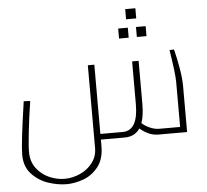

<svg xmlns="http://www.w3.org/2000/svg" viewBox="-64 -833 1238 1149"><g transform="rotate(-5 555.5 -258.5)"><path d="M40 0ZM1035 -278V0H862Q836 0 810 -10Q784 -20 752 -46Q721 0 661 0H517V40Q517 118 479.5 164.5Q442 211 390 229.5Q338 248 290 248Q238 248 180.5 229Q123 210 81.5 165.5Q40 121 40 49Q40 -17 77 -269L116 -267Q102 -180 92 -90Q82 0 82 36Q82 94 112.5 134.5Q143 175 189 195Q235 215 281 215Q328 215 374 194.5Q420 174 449 135.5Q478 97 478 47V-450H517V-34H651Q744 -34 744 -193V-450H783V-194Q783 -120 767 -77Q785 -60 814 -47Q843 -34 871 -34H996V-304Q996 -354 973 -498L1000 -499Q1014 -444 1024.5 -382.5Q1035 -321 1035 -278ZM730 -765H791V-704H730ZM678 -653H736V-593H678ZM785 -653H843V-593H785Z"/></g></svg>

Font: Cairo ExtraLight
Style: Regular
Weight: 250
Designer: Mohamed Gaber, the designers of Titillium
Foundry: Kief Type Foundry
Version: Version 2.009; ttfautohint (v1.5.33-1714) -l 8 -r 50 -G 200 